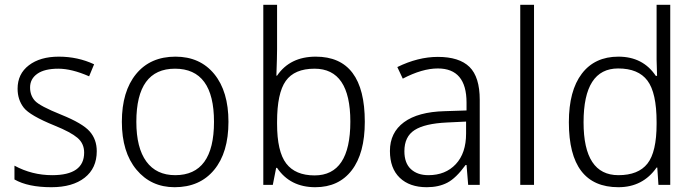

<svg xmlns="http://www.w3.org/2000/svg" viewBox="-20 -780 2937 810"><path d="M41 -22.9V-81.1Q115.2 -41 200.2 -41Q335 -41 335 -136.2Q335 -174.8 306.6 -198.7Q278.3 -222.7 210.9 -250Q106 -292.5 80.1 -325.9Q54.2 -359.4 54.2 -405.8Q54.2 -468.3 101.8 -504.6Q149.4 -541 228 -541Q308.1 -541 377 -508.8L356 -458Q282.7 -490.2 226.1 -490.2Q168 -490.2 137.5 -468.8Q106.9 -447.3 106.9 -411.1Q106.9 -377.4 127.2 -355Q147.5 -332.5 238.8 -295.9Q328.1 -259.8 358.2 -225.8Q388.2 -191.9 388.2 -142.1Q388.2 -70.3 337.2 -30.3Q286.1 9.8 196.8 9.8Q98.1 9.8 41 -22.9Z M716.8 9.8Q617.2 9.8 555.7 -64.2Q494.1 -138.2 494.1 -266.1Q494.1 -394.5 554.2 -467.8Q614.3 -541 720.2 -541Q823.7 -541 883.8 -467.8Q943.8 -394.5 943.8 -266.1Q943.8 -136.2 883.3 -63.2Q822.8 9.8 716.8 9.8ZM719.2 -41Q882.8 -41 882.8 -266.1Q882.8 -490.2 718.3 -490.2Q555.2 -490.2 555.2 -266.1Q555.2 -156.2 597.4 -98.6Q639.6 -41 719.2 -41Z M1148.9 -71.8H1145L1130.9 0H1090.8V-759.8H1148.9V-571.8Q1148.9 -541.5 1146 -460.9H1148.9Q1203.6 -541 1312 -541Q1519 -541 1519 -266.1Q1519 -133.3 1464.1 -61.8Q1409.2 9.8 1310.1 9.8Q1204.1 9.8 1148.9 -71.8ZM1148.9 -266.1V-257.8Q1148.9 -140.6 1187.5 -90.3Q1226.1 -40 1307.1 -40Q1458 -40 1458 -267.1Q1458 -490.2 1307.1 -490.2Q1222.2 -490.2 1185.5 -438.5Q1148.9 -386.7 1148.9 -266.1Z M1955.1 0 1948.2 -84H1944.3Q1903.8 -28.3 1867.2 -9.3Q1830.6 9.8 1780.3 9.8Q1708 9.8 1666.5 -30Q1625 -69.8 1625 -143.1Q1625 -220.7 1684.3 -264.4Q1743.7 -308.1 1856 -311L1948.2 -314V-347.2Q1948.2 -491.2 1827.1 -491.2Q1761.2 -491.2 1679.2 -448.2L1656.2 -497.1Q1743.7 -540 1827.1 -540Q1917.5 -540 1960.7 -497.6Q2003.9 -455.1 2003.9 -358.9V0ZM1946.3 -267.1 1865.2 -263.2Q1772 -258.8 1729 -231.2Q1686 -203.6 1686 -142.1Q1686 -91.8 1713.6 -66.4Q1741.2 -41 1787.1 -41Q1859.4 -41 1902.8 -87.4Q1946.3 -133.8 1946.3 -216.8Z M2232.9 0H2174.8V-759.8H2232.9Z M2752.9 -73.2H2750Q2691.9 9.8 2588.9 9.8Q2379.9 9.8 2379.9 -264.2Q2379.9 -397.5 2434.6 -469.2Q2489.3 -541 2588.9 -541Q2692.4 -541 2746.6 -460H2752Q2750 -521 2750 -527.8V-759.8H2807.6V0H2757.8ZM2750 -256.8V-265.1Q2750 -388.7 2711.4 -439.9Q2672.9 -491.2 2587.9 -491.2Q2441.9 -491.2 2441.9 -264.2Q2441.9 -41 2588.9 -41Q2672.9 -41 2711.4 -89.8Q2750 -138.7 2750 -256.8Z"/></svg>

Font: Droid Sans TV
Style: Regular
Weight: 300
Version: Version 1.00